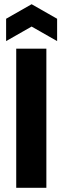

<svg xmlns="http://www.w3.org/2000/svg" viewBox="-20 -891 296 911"><path d="M57 0V-660H200V0ZM9 -696V-802L130 -871L251 -802V-696L130 -765Z"/></svg>

Font: Bricolage Grotesque 36pt SemiCondensed
Style: Bold
Weight: 700
Width: 4
Designer: Mathieu Triay
Foundry: Atelier Triay
Version: Version 1.001;gftools[0.9.33.dev8+g029e19f]